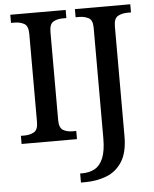

<svg xmlns="http://www.w3.org/2000/svg" viewBox="-62 -765 848 1057"><g transform="rotate(-5 362.0 -237.0)"><path d="M35 0V-45H55Q85 -45 107.5 -57.5Q130 -70 130 -113V-600Q130 -644 107.5 -656.5Q85 -669 55 -669H35V-714H341V-669H322Q290 -669 268.5 -656.5Q247 -644 247 -600V-113Q247 -70 269 -57.5Q291 -45 322 -45H341V0ZM342 240V190H354Q394 190 423.5 173.5Q453 157 469.5 117Q486 77 486 7V-604Q486 -645 463.5 -657Q441 -669 411 -669H392V-714H698V-669H679Q648 -669 625.5 -656.5Q603 -644 603 -600V6Q603 96 570.5 147Q538 198 484 219Q430 240 365 240Z"/></g></svg>

Font: Noto Serif Sinhala Medium
Style: Regular
Weight: 500
Designer: Jelle Bosma - Monotype Design Team
Foundry: Monotype Imaging Inc.
Version: Version 2.007; ttfautohint (v1.8.4.7-5d5b)